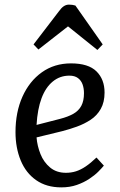

<svg xmlns="http://www.w3.org/2000/svg" viewBox="-20 -796 517 830"><path d="M287 -522Q362 -522 397 -487.5Q432 -453 432 -396Q432 -354 415.5 -325Q399 -296 371.5 -278Q344 -260 312 -248.5Q280 -237 249 -229L138 -202Q141 -165 155 -130Q169 -95 196.5 -72Q224 -49 265 -49Q288 -49 308.5 -55.5Q329 -62 350.5 -76.5Q372 -91 397 -115L429 -80Q420 -69 404.5 -53.5Q389 -38 365.5 -22.5Q342 -7 312 3.5Q282 14 245 14Q181 14 136.5 -17Q92 -48 69.5 -102.5Q47 -157 47 -225Q47 -311 77 -378Q107 -445 161 -483.5Q215 -522 287 -522ZM343 -393Q343 -414 337 -431Q331 -448 317 -458.5Q303 -469 280 -469Q239 -469 208 -443.5Q177 -418 159.5 -371Q142 -324 138 -256L239 -282Q274 -291 297 -304Q320 -317 331.5 -338.5Q343 -360 343 -393ZM424 -604 401 -580 274 -682 146 -582 125 -604 233 -745Q245 -762 255.5 -769Q266 -776 278 -776Q287 -776 293 -775Q299 -774 306 -772Z"/></svg>

Font: Literata 18pt
Style: Italic
Weight: 400
Italic angle: -2°
Designer: Latin by Veronika Burian and Jose Scaglione. Greek by Irene Vlachou. Cyrillic by Vera Evstafieva
Foundry: TypeTogether
Version: Version 3.103;gftools[0.9.29]